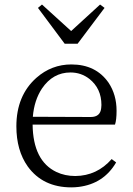

<svg xmlns="http://www.w3.org/2000/svg" viewBox="-20 -808 583 842"><path d="M320.3 -616.2H263.7L146.5 -773.4L164.1 -788.1L292 -671.9L418.9 -788.1L438.5 -773.4ZM124 -295.9 377.9 -294.9Q419.9 -294.9 423.8 -334Q424.8 -340.8 424.8 -347.7Q424.8 -419.9 372.1 -461.9Q335.9 -490.2 289.1 -490.2Q211.9 -490.2 164.1 -419.9Q129.9 -368.2 124 -295.9ZM484.4 -261.7H123Q125 -102.5 227.5 -53.7Q264.6 -36.1 310.5 -36.1Q405.3 -37.1 469.7 -110.4L489.3 -95.7Q434.6 -2 325.2 11.7Q308.6 13.7 293 13.7Q168 13.7 101.6 -78.1Q51.8 -148.4 51.8 -253.9Q51.8 -388.7 139.6 -466.8Q206.1 -525.4 293 -525.4Q400.4 -525.4 456.1 -445.3Q491.2 -392.6 491.2 -322.3Q491.2 -282.2 484.4 -261.7Z"/></svg>

Font: GenYoMin JP Light
Style: Regular
Weight: 300
Version: Version 1.001;PS 1;hotconv 16.6.51;makeotf.lib2.5.65220 DEVE